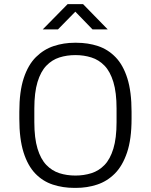

<svg xmlns="http://www.w3.org/2000/svg" viewBox="-20 -904 733 934"><path d="M341 10Q286 10 237 -6Q188 -22 151.5 -60Q115 -98 94.5 -163Q74 -228 74 -326V-360Q74 -459 95.5 -524Q117 -589 155 -626.5Q193 -664 241.5 -680Q290 -696 343 -696H352Q408 -696 456.5 -680Q505 -664 542 -626Q579 -588 599.5 -523Q620 -458 620 -360V-326Q620 -227 598 -162Q576 -97 538.5 -59.5Q501 -22 452.5 -6Q404 10 350 10ZM347 -50Q388 -50 424.5 -61.5Q461 -73 488.5 -101.5Q516 -130 531.5 -181Q547 -232 547 -310V-376Q547 -454 531.5 -505Q516 -556 488.5 -584.5Q461 -613 424.5 -624.5Q388 -636 347 -636Q305 -636 269 -624.5Q233 -613 205.5 -584.5Q178 -556 162.5 -505Q147 -454 147 -376V-310Q147 -232 162.5 -181Q178 -130 205.5 -101.5Q233 -73 269 -61.5Q305 -50 347 -50ZM188 -761 309 -884H384L504 -761H430L334 -860H359L262 -761Z"/></svg>

Font: Chivo Medium ExtraLight
Style: Regular
Weight: 250
Version: Version 2.002